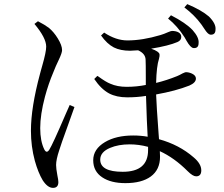

<svg xmlns="http://www.w3.org/2000/svg" viewBox="-20 -852 1085 931"><path d="M588 36Q518 36 476 8Q432 -21 432 -75Q432 -129 489 -163Q543 -195 626 -195Q663 -195 696 -189Q695 -214 692 -271Q689 -352 688 -387Q645 -380 597 -380Q545 -380 509 -399Q470 -420 437 -469L452 -484Q454 -483 457 -481Q494 -454 515 -446Q549 -431 594 -431Q642 -431 687 -440Q687 -452 687 -476Q687 -545 686 -563Q685 -592 650 -608Q649 -608 647 -608Q622 -606 611 -606Q564 -606 532 -622Q499 -639 470 -680L485 -694Q542 -656 598 -656Q671 -656 758 -682Q775 -687 795 -696Q809 -702 814 -702Q834 -702 846.5 -694.5Q859 -687 859 -673Q859 -656 840 -648Q798 -630 713 -616Q733 -609 743 -602Q752 -596 753.5 -589Q755 -582 751 -567Q739 -531 737 -450Q787 -462 839 -483Q851 -488 865 -496Q878 -502 881 -502Q896 -502 911 -495Q930 -486 930 -471Q930 -451 898 -437Q832 -411 737 -394Q739 -337 749 -204Q750 -186 751 -177Q849 -150 919 -89Q956 -58 956 -26Q956 3 931 3Q915 3 890 -22Q825 -87 755 -119Q756 -109 756 -92Q756 -29 711 4Q667 36 588 36ZM237 59Q211 59 187 22Q165 -15 149 -72Q130 -142 130 -218Q130 -331 174 -494Q177 -505 178 -509Q180 -517 185 -534Q204 -600 204 -626Q204 -668 147 -736L164 -749Q197 -732 217 -717Q241 -697 260 -666Q281 -632 281 -609Q281 -596 266 -564Q249 -529 238 -500Q215 -446 198 -383Q175 -296 175 -231Q175 -167 195 -127Q206 -106 219 -126Q235 -151 299 -300Q313 -332 318 -343L341 -333Q333 -310 310 -246Q274 -147 267 -123Q252 -78 252 -52Q252 -35 258 -3Q263 21 263 31Q263 59 237 59ZM575 -19Q698 -19 698 -124V-140Q653 -152 609 -152Q554 -152 514 -135Q466 -115 466 -78Q466 -19 575 -19ZM918 -619Q904 -620 884 -655Q878 -665 875 -671Q840 -726 795 -762L809 -778Q881 -741 914 -706Q946 -670 943 -643Q943 -617 918 -619ZM1000 -684Q988 -685 971 -712Q962 -726 956 -734Q923 -779 874 -816L888 -832Q957 -803 993 -772Q1028 -737 1025 -709Q1025 -682 1000 -684Z"/></svg>

Font: Cactus Classical Serif
Style: Regular
Weight: 400
Designer: Henry Chan (via Glyphwiki)、田海東、宇文滿月
Foundry: Moonlit Owen
Version: Version 1.000